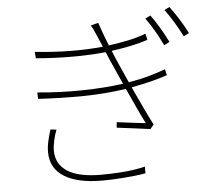

<svg xmlns="http://www.w3.org/2000/svg" viewBox="-57 -886 1114 978"><g transform="rotate(-5 500.0 -396.5)"><path d="M217 -250Q207 -226 200.5 -195.5Q194 -165 194 -145Q194 -76 251 -38.5Q308 -1 424 -1Q475 -1 535.5 -5.5Q596 -10 649 -23V11Q624 16 595 19Q566 22 536.5 24.5Q507 27 478.5 28Q450 29 426 29Q300 29 232 -14Q164 -57 164 -139Q164 -168 171 -197.5Q178 -227 186 -253ZM801 -477Q766 -465 721 -453.5Q676 -442 617 -431Q642 -377 667.5 -323Q693 -269 712 -233L694 -211Q660 -216 614.5 -221.5Q569 -227 523 -233L526 -261Q570 -255 608.5 -250.5Q647 -246 673 -243Q657 -274 634 -323.5Q611 -373 587 -426Q486 -410 370.5 -408.5Q255 -407 137 -414L136 -447Q252 -436 366 -438Q480 -440 575 -453Q558 -490 544 -522Q530 -554 520 -576L501 -621Q423 -613 331.5 -613Q240 -613 144 -621L141 -654Q234 -644 323 -643Q412 -642 489 -650Q482 -667 475.5 -681.5Q469 -696 464 -708Q456 -727 450.5 -739Q445 -751 437 -763L476 -773Q486 -744 497 -713.5Q508 -683 520 -654Q573 -661 620.5 -671Q668 -681 711 -697L718 -665Q679 -652 631 -642Q583 -632 532 -625L548 -586Q556 -568 571 -534Q586 -500 605 -458Q665 -468 712 -481.5Q759 -495 794 -508ZM744 -787Q753 -775 764 -758.5Q775 -742 786.5 -723Q798 -704 809 -683.5Q820 -663 829 -645L801 -630Q793 -646 783.5 -665Q774 -684 762.5 -703.5Q751 -723 739.5 -741Q728 -759 717 -774ZM844 -822Q853 -811 864.5 -794Q876 -777 888 -758Q900 -739 911.5 -719Q923 -699 932 -681L904 -667Q896 -683 886 -701.5Q876 -720 864.5 -739Q853 -758 841 -776Q829 -794 818 -809Z"/></g></svg>

Font: SpoqaHanSans
Style: Thin
Weight: 250
Designer: [Spoqa Han Sans] Dong-huui Kim \uAE40 \uB3D9 \uD718   [Noto Sans] Ryoko NISHIZUKA \u897F \u585A \u6DBC \u5B50  (kana & i
Foundry: Spoqa (http://bi.spoqa.com)
Version: Version 1.004;PS 1.004;hotconv 1.0.82;makeotf.lib2.5.63406